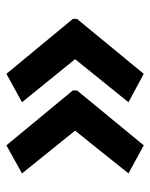

<svg xmlns="http://www.w3.org/2000/svg" viewBox="47 -578 480 615"><g transform="rotate(90 287.5 -270.0)"><path d="M40 -276V-263L216 -50L307 -100L169 -270L307 -441L216 -490ZM269 -276V-263L445 -50L535 -100L398 -270L535 -441L445 -490Z"/></g></svg>

Font: Noto Sans Arabic SemBd
Style: Regular
Weight: 600
Designer: Monotype Design Team, Nadine Chahine, Nizar Qandah and Khaled Hosny
Foundry: Monotype Imaging Inc.
Version: Version 2.012